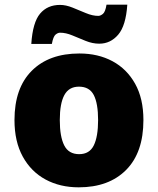

<svg xmlns="http://www.w3.org/2000/svg" viewBox="-20 -792 677 822"><path d="M594 -278Q594 -139 520 -64.5Q446 10 317 10Q237 10 175 -23.5Q113 -57 77.5 -121.5Q42 -186 42 -278Q42 -415 116 -489Q190 -563 320 -563Q400 -563 461.5 -530Q523 -497 558.5 -433.5Q594 -370 594 -278ZM236 -278Q236 -207 255 -169.5Q274 -132 319 -132Q363 -132 381.5 -169.5Q400 -207 400 -278Q400 -349 381.5 -385Q363 -421 318 -421Q275 -421 255.5 -385Q236 -349 236 -278ZM114 -604Q120 -696 151.5 -733.5Q183 -771 237 -771Q262 -771 290.5 -759.5Q319 -748 347.5 -736Q376 -724 401 -724Q410 -724 420.5 -732.5Q431 -741 436 -772H525Q519 -682 486 -643.5Q453 -605 405 -605Q376 -605 346.5 -617Q317 -629 289.5 -640.5Q262 -652 237 -652Q228 -652 218 -644Q208 -636 202 -604Z"/></svg>

Font: Noto Sans Black
Style: Regular
Weight: 900
Designer: Monotype Design Team
Foundry: Monotype Imaging Inc.
Version: Version 2.007